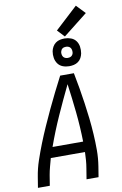

<svg xmlns="http://www.w3.org/2000/svg" viewBox="-122 -1257 844 1323"><g transform="rotate(-10 300.0 -595.5)"><path d="M32 0 44 -74Q53 -131 72 -187Q91 -243 113 -298.5Q135 -354 159.5 -409Q184 -464 209.5 -518.5Q235 -573 262 -627Q289 -681 317 -735H413Q424 -681 433 -627Q442 -573 450 -518.5Q458 -464 464 -409.5Q470 -355 473.5 -299Q477 -243 477 -186.5Q477 -130 468 -74L456 0H372L384 -74Q389 -102 391 -130Q393 -158 394 -187H155Q147 -158 139.5 -130Q132 -102 127 -74L115 0ZM180 -260H394Q392 -363 381.5 -465Q371 -567 357 -668Q308 -567 262.5 -465.5Q217 -364 180 -260ZM391 -788Q367 -788 346 -796Q325 -804 312 -821.5Q299 -839 295 -862Q291 -885 295 -909Q298 -925 306.5 -940Q315 -955 328.5 -965Q342 -975 358.5 -978.5Q375 -982 391 -982Q414 -982 435.5 -974Q457 -966 470 -948.5Q483 -931 486.5 -908Q490 -885 486 -861Q483 -845 475 -830Q467 -815 453 -805Q439 -795 422.5 -791.5Q406 -788 391 -788ZM391 -846Q397 -846 403.5 -847.5Q410 -849 415.5 -853Q421 -857 424.5 -863Q428 -869 429 -876Q430 -885 428.5 -894Q427 -903 422 -910Q417 -917 408.5 -920.5Q400 -924 391 -924Q384 -924 377.5 -922.5Q371 -921 365.5 -917Q360 -913 357 -907Q354 -901 352 -894Q351 -885 352.5 -876Q354 -867 359 -860Q364 -853 372.5 -849.5Q381 -846 391 -846ZM396 -995 349 -1045 507 -1191 566 -1129Z"/></g></svg>

Font: Zed Sans Extended
Style: Italic
Weight: 400
Width: 7
Italic angle: -9°
Designer: Belleve Invis
Foundry: Belleve Invis
Version: Version 1.0.0; ttfautohint (v1.8.4)